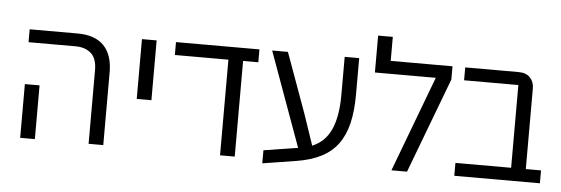

<svg xmlns="http://www.w3.org/2000/svg" viewBox="-49 -892 3122 1068"><g transform="rotate(5 1512.0 -358.0)"><path d="M471 -410Q471 -477 438 -505.5Q405 -534 352 -534H89V-606H357Q454 -606 503.5 -555Q553 -504 553 -407V0H471ZM89 -300H171V0H89Z M716 -606H798V-272H716Z M1205 -534H906V-606H1372V-534H1287V0H1205Z M1443 -49 1634 -79 1443 -606H1531L1652 -272L1711 -98Q1783 -128 1815.5 -201Q1848 -274 1848 -392V-606H1929V-402Q1929 -310 1912.5 -241.5Q1896 -173 1860.5 -125Q1825 -77 1768.5 -48Q1712 -19 1632 -6L1443 24Z M2363 -534H2023V-740H2105V-606H2450V-532L2249 0H2162Z M2513 -72H2824V-534H2521V-606H2819Q2861 -606 2883.5 -582.5Q2906 -559 2906 -522V-72H2991V0H2513Z"/></g></svg>

Font: IBM Plex Sans Hebrew
Style: Regular
Weight: 400
Designer: Mike Abbink, Paul van der Laan, Pieter van Rosmalen, Yanek Iontef
Foundry: Bold Monday
Version: Version 1.2